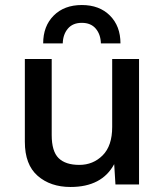

<svg xmlns="http://www.w3.org/2000/svg" viewBox="-20 -735 658 765"><path d="M460 -562H382Q381 -598 361.5 -621Q342 -644 306 -644Q270 -644 250.5 -621Q231 -598 230 -562H152Q152 -631 194 -673Q236 -715 306 -715Q376 -715 418 -673Q460 -631 460 -562ZM261 10Q181 10 130 -34.5Q79 -79 79 -170V-500H186V-197Q186 -132 213.5 -105Q241 -78 296 -78Q351 -78 389 -116Q427 -154 427 -229V-500H534V0H440L435 -81Q386 10 261 10Z"/></svg>

Font: Elaine Sans Medium
Style: Regular
Weight: 500
Designer: Wei Huang
Foundry: Wei Huang
Version: Version 2.001;December 24, 2019;FontCreator 12.0.0.2547 64-b